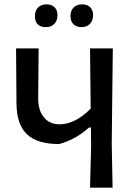

<svg xmlns="http://www.w3.org/2000/svg" viewBox="-20 -865 637 885"><path d="M192 -740Q141 -740 141 -791Q141 -816 155.5 -830.5Q170 -845 195 -845Q218 -845 231.5 -831.5Q245 -818 245 -795Q245 -770 230.5 -755Q216 -740 192 -740ZM305 -791Q305 -816 319.5 -830.5Q334 -845 359 -845Q383 -845 396 -831.5Q409 -818 409 -795Q409 -770 394.5 -755Q380 -740 356 -740Q332 -740 318.5 -753.5Q305 -767 305 -791ZM500 -642 495 -202 499 0H395L400 -193L399 -277H390Q329 -222 253 -201Q153 -201 105.5 -245Q58 -289 56 -383L54 -642H158L156 -411Q156 -356 182.5 -324Q209 -292 254 -292Q326 -292 398 -364L395 -642Z"/></svg>

Font: Alegreya Sans SC Medium
Style: Regular
Weight: 500
Designer: Juan Pablo del Peral
Foundry: Huerta Tipografica
Version: Version 2.001;PS 002.001;hotconv 1.0.88;makeotf.lib2.5.64775